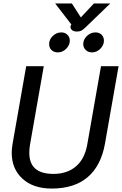

<svg xmlns="http://www.w3.org/2000/svg" viewBox="-20 -1084 708 1114"><path d="M48 -198Q48 -220 53 -250L132 -700H234L154 -244Q150 -221 150 -197Q150 -75 290 -75Q369 -75 420 -118Q471 -161 486 -244L566 -700H668L589 -250Q566 -122 488.5 -56Q411 10 280 10Q173 10 110.5 -47Q48 -104 48 -198ZM389 -927Q389 -934 391 -937L394 -942L300 -1064H397L449 -983L525 -1064H620L477 -926Q463 -912 452.5 -906.5Q442 -901 427 -901Q408 -901 398.5 -909Q389 -917 389 -927ZM265 -828Q265 -855 286.5 -875.5Q308 -896 336 -896Q357 -896 371 -882.5Q385 -869 385 -848Q385 -822 364 -801Q343 -780 316 -780Q293 -780 279 -793.5Q265 -807 265 -828ZM463 -828Q463 -855 484.5 -875.5Q506 -896 534 -896Q556 -896 569.5 -882.5Q583 -869 583 -848Q583 -822 562 -801Q541 -780 514 -780Q492 -780 477.5 -794Q463 -808 463 -828Z"/></svg>

Font: Niramit Medium
Style: Italic
Weight: 500
Italic angle: -10°
Designer: Katatrad Aksorn Co.,Ltd.
Foundry: Cadson Demak Co.,Ltd.
Version: Version 1.000; ttfautohint (v1.6)